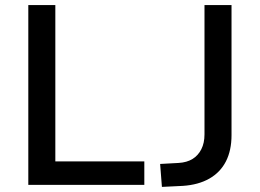

<svg xmlns="http://www.w3.org/2000/svg" viewBox="-20 -725 1019 753"><path d="M91 0V-705H197V-92H546V0ZM615 8 608 -82 681 -86Q713 -88 735 -101.5Q757 -115 769.5 -139.5Q782 -164 782 -198V-705H888V-195Q888 -135 866 -92Q844 -49 801 -24.5Q758 0 697 4Z"/></svg>

Font: NunitoSans_10ptSemiBold
Style: Regular
Weight: 600
Designer: Vernon Adams
Foundry: Vernon Adams
Version: Version 3.101;gftools[0.9.27]